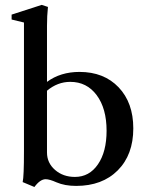

<svg xmlns="http://www.w3.org/2000/svg" viewBox="-20 -746 593 782"><path d="M120.1 15.6 72.3 -4.4Q77.6 -26.4 77.6 -130.9V-654.3L27.3 -666.5V-686.5L149.9 -726.1L175.3 -717.8Q171.4 -681.6 171.4 -640.6V-412.6Q226.6 -453.1 303.7 -453.1Q403.3 -453.1 463.1 -390.4Q522.9 -327.6 522.9 -223.1Q522.9 -115.7 459.7 -52.2Q396.5 11.2 290 11.2Q243.7 11.2 210 -3.4Q181.6 -16.1 166 -16.1Q143.6 -16.1 120.1 15.6ZM171.4 -125Q171.4 -82.5 204.1 -54Q236.8 -25.4 285.2 -25.4Q343.8 -25.4 378.9 -76.7Q414.1 -127.9 414.1 -213.4Q414.1 -304.2 373.8 -358.4Q333.5 -412.6 266.1 -412.6Q214.4 -412.6 171.4 -376.5Z"/></svg>

Font: Elstob 10pt Medium
Style: Regular
Weight: 500
Designer: Peter S. Baker
Version: Version 1.015